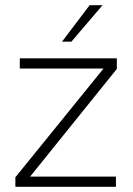

<svg xmlns="http://www.w3.org/2000/svg" viewBox="-20 -717 510 737"><path d="M425 0H39V-36.5L377.5 -454H56V-493H428.5V-452.5L95.5 -39H425ZM254 -557H218L324 -697H373.5Z"/></svg>

Font: Acari Sans Neue Light
Style: Regular
Weight: 300
Designer: Alfredo Marco Pradil (font), Cristiano Sobral (main changes)
Foundry: Hanken Design Co. (font), Cristiano Sobral (main changes)
Version: Version 2.459;March 19, 2022;FontCreator 14.0.0.2808 64-bit;